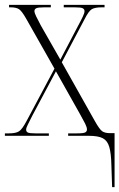

<svg xmlns="http://www.w3.org/2000/svg" viewBox="-20 -556 489 786"><path d="M436 121Q435 72 427.5 46Q420 20 401 10Q382 0 344 0H259V-10H294Q322 -10 329 -14Q336 -18 336 -26Q336 -35 328.5 -50Q321 -65 308 -88L209 -264L112 -82Q101 -59 94 -46Q87 -33 87 -25Q87 -17 94 -13.5Q101 -10 125 -10H180V0H0V-10H16Q45 -10 58 -18.5Q71 -27 89 -61L203 -275L88 -478Q70 -510 58.5 -518Q47 -526 23 -526H17V-536H188V-526H162Q135 -526 128 -522Q121 -518 121 -511Q121 -503 128 -489Q135 -475 147 -452L227 -312L300 -451Q312 -473 319 -488Q326 -503 326 -510Q326 -518 319 -522Q312 -526 285 -526H241V-536H408V-526H397Q369 -526 356 -518.5Q343 -511 326 -477L233 -301L368 -61Q387 -27 398 -19Q409 -11 430 -11H449V210H439Z"/></svg>

Font: Noto Serif Display Condensed ExtraLight
Style: Regular
Weight: 200
Width: 3
Designer: Monotype Design Team
Foundry: Monotype Imaging Inc.
Version: Version 2.009